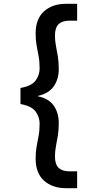

<svg xmlns="http://www.w3.org/2000/svg" viewBox="-20 -831 484 1013"><path d="M329 162Q257 162 212.5 122.5Q168 83 168 5Q168 -29 173 -57Q178 -85 183.5 -113.5Q189 -142 189 -179Q189 -214 167.5 -243Q146 -272 88 -282V-367Q146 -377 167.5 -405.5Q189 -434 189 -470Q189 -507 183.5 -535.5Q178 -564 173 -592Q168 -620 168 -654Q168 -732 212.5 -771.5Q257 -811 329 -811H387V-722H348Q309 -722 289.5 -703.5Q270 -685 270 -644Q270 -616 275 -590Q280 -564 285 -534.5Q290 -505 290 -466Q290 -414 264 -376Q238 -338 180 -325V-323Q238 -311 264 -273Q290 -235 290 -182Q290 -144 285 -114.5Q280 -85 275 -58.5Q270 -32 270 -5Q270 36 289.5 54.5Q309 73 348 73H387V162Z"/></svg>

Font: DeepMind Sans Medium
Style: Regular
Weight: 500
Designer: Jonny Pinhorn / Modifications: Colophon Foundry
Foundry: Colophon Foundry
Version: Version 1.002; ttfautohint (v1.8.2)